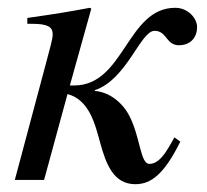

<svg xmlns="http://www.w3.org/2000/svg" viewBox="-20 -461 531 492"><path d="M159 -242 214 -439 210 -441C157 -431 127 -426 50 -415V-400H61C101 -400 115 -393 115 -373C115 -360 108 -338 96 -292L18 0H93L153 -220C208 -205 223 -146 237 -94C252 -40 271 11 327 11C367 11 401 -15 442 -98L427 -109C422 -100 417 -91 412 -83C394 -52 378 -41 363 -41C339 -41 340 -110 311 -165C293 -199 260 -225 223 -228V-230C305 -257 340 -382 376 -382C408 -382 405 -345 439 -345C463 -345 485 -360 485 -392C485 -414 462 -441 429 -441C305 -441 299 -242 170 -242Z"/></svg>

Font: STIXGeneral
Style: Italic
Weight: 400
Italic angle: -16.33°
Designer: MicroPress Inc., with final additions and corrections provided by Coen Hoffman, Elsevier (retired)
Version: Version 1.1.0